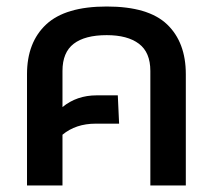

<svg xmlns="http://www.w3.org/2000/svg" viewBox="-20 -570 655 590"><path d="M63 0V-342Q63 -440 122 -495Q181 -550 308 -550Q436 -550 493.5 -495Q551 -440 551 -342V0H442V-352Q442 -409 407 -435.5Q372 -462 308 -462Q241 -462 206.5 -435.5Q172 -409 172 -352V-241Q216 -277 277 -277H342L346 -190H274Q213 -190 172 -156V0Z"/></svg>

Font: Kanit
Style: Regular
Weight: 400
Designer: Katatrad Team
Foundry: CadsonDemak
Version: Version 2.000; ttfautohint (v1.8.3)